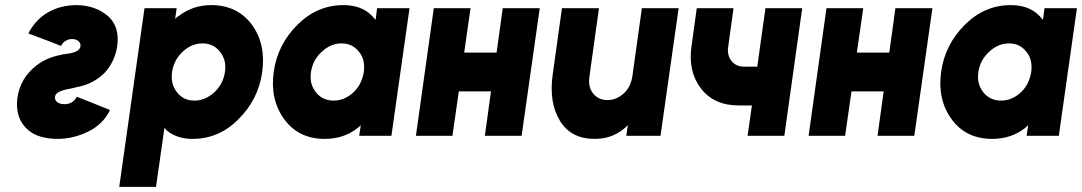

<svg xmlns="http://www.w3.org/2000/svg" viewBox="-20 -532 4238 752"><path d="M91 -401Q139 -383 165.5 -373Q192 -363 203 -358.5Q214 -354 216.5 -353Q219 -352 219 -352Q226 -366 237 -372Q248 -379 262 -379Q279 -379 288 -370Q297 -362 295 -349Q290 -328 247 -322Q237 -320 229.5 -319.5Q222 -319 218 -317Q161 -306 122 -275Q59 -226 48 -148Q38 -67 91 -22Q131 12 208 12Q271 11 328 -18Q384 -46 411 -101Q362 -121 335.5 -131.5Q309 -142 297.5 -146.5Q286 -151 283.5 -152Q281 -153 281 -153Q265 -124 233 -124Q213 -124 203 -133Q193 -141 196 -156Q201 -176 257 -185Q263 -187 269.5 -188Q276 -189 282 -191Q315 -197 342 -211.5Q369 -226 390 -247Q410 -269 422 -294.5Q434 -320 439 -350Q450 -427 403 -469Q355 -510 283 -512Q216 -512 167 -483Q119 -455 91 -401Z M672 -500 666 -458Q670 -462 673.5 -465Q677 -468 681 -470Q736 -512 807 -512Q909 -512 966 -436Q1022 -360 1007 -250Q992 -142 913 -64Q837 12 734 12Q672 12 632 -22Q630 -25 628 -27Q626 -29 624 -31L591 200H447L546 -500ZM741 -138Q784 -138 820 -171Q854 -203 861 -250Q868 -296 842 -329Q816 -362 773 -362Q730 -362 695 -329Q661 -297 654 -250Q647 -204 673 -171Q698 -138 741 -138Z M1457 -500 1451 -454Q1448 -458 1444.5 -461.5Q1441 -465 1438 -469Q1397 -512 1325 -512Q1223 -512 1146 -436Q1067 -358 1052 -250Q1037 -141 1094 -64Q1150 12 1252 12Q1326 12 1380 -30Q1384 -33 1387 -36Q1390 -39 1393 -42L1387 0H1513L1584 -500ZM1318 -362Q1361 -362 1386 -329Q1399 -314 1403.5 -294Q1408 -274 1405 -250Q1401 -227 1391.5 -207Q1382 -187 1365 -171Q1330 -138 1287 -138Q1243 -138 1217 -171Q1191 -204 1198 -250Q1205 -297 1240 -329Q1275 -362 1318 -362Z M1609 0H1752L1777 -174H1903L1879 0H2023L2094 -500H1949L1925 -326H1798L1823 -500H1679Z M2181 -500 2145 -242Q2137 -186 2144 -140.5Q2151 -95 2173 -59Q2216 12 2309 12Q2376 12 2424 -28Q2428 -31 2431.5 -34.5Q2435 -38 2439 -42L2433 0H2567L2638 -500H2494L2457 -235Q2451 -192 2423 -166Q2394 -140 2359 -140Q2324 -140 2303 -166Q2282 -192 2289 -235L2326 -500Z M2709 -500 2688 -348Q2675 -252 2725 -186Q2776 -119 2873 -119H2925L2908 0H3052L3122 -500H2978L2946 -271H2894Q2863 -271 2845 -293Q2827 -317 2832 -348L2853 -500Z M3147 0H3290L3315 -174H3441L3417 0H3561L3632 -500H3487L3463 -326H3336L3361 -500H3217Z M4071 -500 4065 -454Q4062 -458 4058.5 -461.5Q4055 -465 4052 -469Q4011 -512 3939 -512Q3837 -512 3760 -436Q3681 -358 3666 -250Q3651 -141 3708 -64Q3764 12 3866 12Q3940 12 3994 -30Q3998 -33 4001 -36Q4004 -39 4007 -42L4001 0H4127L4198 -500ZM3932 -362Q3975 -362 4000 -329Q4013 -314 4017.5 -294Q4022 -274 4019 -250Q4015 -227 4005.5 -207Q3996 -187 3979 -171Q3944 -138 3901 -138Q3857 -138 3831 -171Q3805 -204 3812 -250Q3819 -297 3854 -329Q3889 -362 3932 -362Z"/></svg>

Font: Unageo
Style: ExtraBold-Italic
Weight: 800
Designer: Richard Sepsi
Foundry: Richard Sepsi
Version: Version 2.000